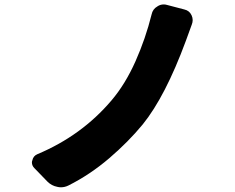

<svg xmlns="http://www.w3.org/2000/svg" viewBox="-20 -795 1040 849"><path d="M650.4 -731.4Q655.3 -754.9 675.8 -766.6Q688.5 -775.4 704.1 -775.4Q710.9 -775.4 717.8 -773.4L795.9 -752.9Q817.4 -748 827.1 -727.5Q832 -716.8 832 -706.1Q832 -696.3 828.1 -686.5Q823.2 -673.8 801.8 -614.3Q710.9 -368.2 611.3 -245.1Q547.9 -168 462.9 -95.2Q377.9 -22.5 282.2 25.4Q266.6 33.2 249 33.2Q241.2 33.2 233.4 31.2Q208 26.4 189.5 7.8L131.8 -51.8Q121.1 -62.5 121.1 -77.1Q121.1 -81.1 123 -85.9Q127 -105.5 145.5 -113.3Q340.8 -195.3 472.7 -350.6Q534.2 -422.9 579.1 -523.9Q624 -625 650.4 -731.4Z"/></svg>

Font: Gen Jyuu Gothic Heavy
Style: Bold
Weight: 900
Designer: [Source Han Sans]
Ryoko NISHIZUKA  (kana & ideographs); Paul D. Hunt (Latin, Greek & Cyrillic); Wenlong ZHANG  (bopomofo
Version: Version 1.002.20150607